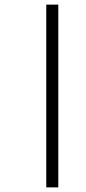

<svg xmlns="http://www.w3.org/2000/svg" viewBox="-20 -764 372 830"><path d="M180 46V-744H232V46Z"/></svg>

Font: Noto Sans Telugu UI SemiCondensed Light
Style: Regular
Weight: 300
Width: 4
Designer: Jelle Bosma - Monotype Design Team
Foundry: Monotype Imaging Inc.
Version: Version 2.005; ttfautohint (v1.8.4.7-5d5b)